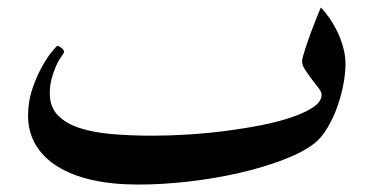

<svg xmlns="http://www.w3.org/2000/svg" viewBox="-20 -473 1010 518"><path d="M912.1 -300.3Q912.1 -275.4 906.2 -244.6Q900.4 -213.9 889.6 -183.8Q878.9 -153.8 863.5 -128.2Q848.1 -102.5 829.1 -86.9Q798.3 -62.5 744.6 -42Q690.9 -21.5 626.2 -6.6Q561.5 8.3 490.5 16.6Q419.4 24.9 353 24.9Q283.2 24.9 228.3 12.5Q173.3 0 135 -23.9Q96.7 -47.9 76.2 -82.5Q55.7 -117.2 55.7 -161.1Q55.7 -198.7 67.1 -232.7Q78.6 -266.6 93 -292.5Q107.4 -318.4 120.1 -333.7Q132.8 -349.1 134.8 -349.1Q138.2 -349.1 145.5 -344Q152.8 -338.9 152.8 -332.5V-332Q152.8 -331.5 152.3 -330.6Q150.4 -327.1 143.8 -317.9Q137.2 -308.6 130.9 -294.2Q124.5 -279.8 119.4 -261Q114.3 -242.2 114.3 -221.2Q114.3 -184.6 136 -162.1Q157.7 -139.6 195.6 -127.4Q233.4 -115.2 283.9 -111.1Q334.5 -106.9 391.1 -106.9Q436 -106.9 487.5 -110.1Q539.1 -113.3 589.8 -119.9Q640.6 -126.5 687 -135.7Q733.4 -145 769.3 -157.5Q805.2 -169.9 826.4 -184.8Q847.7 -199.7 847.7 -217.8Q847.7 -225.1 839.1 -236.1Q830.6 -247.1 821 -259.5Q811.5 -272 803.2 -284.7Q794.9 -297.4 794.9 -307.6Q794.9 -312 798.1 -323.5Q801.3 -335 806.4 -350.1Q811.5 -365.2 817.6 -382.1Q823.7 -398.9 829.6 -413.3Q835.4 -427.7 839.6 -438.5Q843.8 -449.2 845.7 -452.6Q857.4 -440.9 869.1 -423.8Q880.9 -406.7 890.6 -386.5Q900.4 -366.2 906.2 -344Q912.1 -321.8 912.1 -300.3Z"/></svg>

Font: Accordance
Style: Bold-Italic
Weight: 700
Italic angle: -11°
Version: Version 1.2 (build January 31, 2020) Miklal Software Solutio